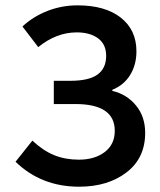

<svg xmlns="http://www.w3.org/2000/svg" viewBox="-20 -686 599 718"><path d="M275.9 12.2Q134.3 12.2 38.1 -81.1L101.1 -160.2Q141.1 -122.6 182.6 -105.7Q224.1 -88.9 274.9 -88.9Q334 -88.9 371.6 -117.4Q409.2 -146 409.2 -196.8Q409.2 -296.9 262.2 -296.9H181.2V-383.8H242.2Q312.5 -383.8 344.7 -407.2Q377 -430.7 377 -477.1Q377 -520.5 346.7 -542.7Q316.4 -564.9 267.1 -564.9Q190.9 -564.9 123 -509.8L64 -586.9Q103.5 -624 157.2 -645Q210.9 -666 270 -666Q373 -666 431.6 -620.1Q490.2 -574.2 490.2 -494.1Q490.2 -443.8 466.8 -405.8Q443.4 -367.7 399.9 -350.1V-346.2Q454.1 -333.5 488.5 -291.7Q522.9 -250 522.9 -189Q522.9 -94.7 453.1 -41.3Q383.3 12.2 275.9 12.2Z"/></svg>

Font: Toshiba Sans Medium
Style: Regular
Weight: 500
Designer: Paul D. Hunt
Foundry: Toshiba Corporation
Version: Version 2.020;PS 2.0;hotconv 1.0.86;makeotf.lib2.5.63406